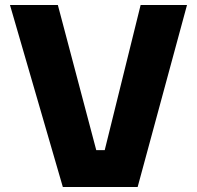

<svg xmlns="http://www.w3.org/2000/svg" viewBox="-20 -750 790 770"><path d="M20 -730H212L366 -148H400L544 -730H730L532 0H232Z"/></svg>

Font: Sora-SIA ExtraBold
Style: Regular
Weight: 800
Designer: Jonathan Barnbrook, Julián Moncada
Foundry: Barnbrook Fonts
Version: Version 2.000